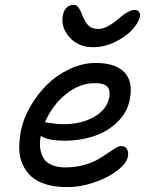

<svg xmlns="http://www.w3.org/2000/svg" viewBox="-20 -784 604 790"><path d="M362.8 -589.8Q304.2 -589.8 269.3 -627.2Q234.4 -664.6 236.8 -707Q238.3 -734.4 251 -749.3Q263.7 -764.2 284.2 -764.2Q289.1 -764.2 293.2 -762Q297.4 -759.8 300.3 -756.8Q303.2 -753.9 306.6 -747.6Q310.1 -741.2 312 -737.3Q314 -733.4 317.6 -724.4Q321.3 -715.3 323.2 -710.9Q333.5 -688.5 346.4 -676.8Q359.4 -665 384.8 -665Q417 -665 460.9 -701.2Q479.5 -716.8 488.3 -723.4Q497.1 -730 510.3 -736.6Q523.4 -743.2 534.2 -743.2Q546.4 -743.2 552.5 -734.4Q558.6 -725.6 555.2 -712.9Q548.3 -687.5 522.2 -659.7Q496.1 -631.8 452.4 -610.8Q408.7 -589.8 362.8 -589.8ZM255.9 -14.2Q206.5 -14.2 169.2 -25.6Q131.8 -37.1 109.1 -57.6Q86.4 -78.1 73.2 -106.9Q60.1 -135.7 59.3 -170.9Q58.6 -206.1 65.9 -246.1Q76.2 -295.9 104.5 -345.5Q132.8 -395 173.1 -435.1Q213.4 -475.1 266.4 -500Q319.3 -524.9 374 -524.9Q455.1 -524.9 491.7 -486.8Q528.3 -448.7 514.2 -375Q503.9 -322.3 464.4 -283Q424.8 -243.7 368.2 -224.4Q311.5 -205.1 245.1 -205.1Q176.8 -205.1 147.9 -225.1Q142.1 -198.7 145.3 -175Q148.4 -151.4 158.9 -133.5Q169.4 -115.7 192.6 -105.5Q215.8 -95.2 249 -95.2Q287.6 -95.2 322 -104.2Q356.4 -113.3 379.4 -126.2Q402.3 -139.2 420.9 -152.1Q439.5 -165 453.9 -174.1Q468.3 -183.1 478 -183.1Q495.1 -183.1 502.4 -170.7Q509.8 -158.2 505.9 -138.2Q500 -111.3 463.6 -82.8Q427.2 -54.2 370.1 -34.2Q313 -14.2 255.9 -14.2ZM167 -280.8Q170.4 -280.8 193.1 -276.9Q215.8 -272.9 240.2 -272.9Q314.5 -272.9 366.9 -303Q419.4 -333 429.2 -381.8Q435.1 -412.6 421.6 -427.2Q408.2 -441.9 370.1 -441.9Q307.1 -441.9 250.7 -396Q194.3 -350.1 165 -280.8Z"/></svg>

Font: Shantell Sans Bouncy
Style: Italic
Weight: 400
Italic angle: -11.31°
Designer: Stephen Nixon, Anya Danilova, Shantell Martin
Foundry: Arrow Type
Version: Version 1.006;[9816181b4]